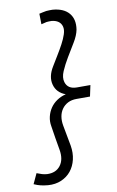

<svg xmlns="http://www.w3.org/2000/svg" viewBox="-147 -764 634 1039"><g transform="rotate(-10 170.0 -244.0)"><path d="M169 -408Q184 -433 201.5 -461.5Q219 -490 233.5 -517Q248 -544 256 -568.5Q264 -593 259 -611Q254 -629 239.5 -639Q225 -649 203 -651Q195 -651 188.5 -651Q182 -651 175 -650Q168 -648 161 -646.5Q154 -645 146 -643Q146 -657 145.5 -672Q145 -687 145 -701Q156 -704 165.5 -705.5Q175 -707 184 -709Q193 -710 201.5 -710Q210 -710 219 -710Q280 -705 308.5 -671Q337 -637 328 -581Q322 -550 300 -514Q278 -478 256.5 -442Q235 -406 220.5 -372.5Q206 -339 214 -313Q226 -273 276 -273H350Q347 -258 343.5 -242.5Q340 -227 337 -212H263Q236 -212 216 -202Q196 -192 183 -174Q170 -156 166 -132.5Q162 -109 167 -82Q172 -53 177.5 -25.5Q183 2 188 31Q195 72 186.5 108Q178 144 157 170Q136 196 103.5 210Q71 224 30 221Q9 219 -8.5 215Q-26 211 -46 202Q-39 188 -33 174Q-27 160 -20 146Q-5 152 8 156Q21 160 36 161Q84 163 109 130.5Q134 98 125 44Q119 10 113.5 -23Q108 -56 103 -90Q98 -117 104 -142.5Q110 -168 124 -189Q138 -210 160 -225Q182 -240 210 -247Q161 -265 149 -311Q137 -356 169 -408Z"/></g></svg>

Font: Rosa Sans Light
Style: Italic
Weight: 300
Italic angle: -12°
Designer: Pentagram / MCKL
Foundry: Pentagram / MCKL
Version: Version 1.005;September 16, 2019;FontCreator 11.5.0.2425 64-